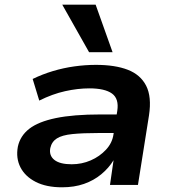

<svg xmlns="http://www.w3.org/2000/svg" viewBox="-20 -787 735 817"><path d="M244 10Q177 10 132 -13Q87 -36 67 -75Q47 -114 56 -163Q66 -209 104.5 -239Q143 -269 217.5 -284.5Q292 -300 408 -300H497L486 -221H400Q332 -221 288 -216.5Q244 -212 222 -198Q200 -184 194 -157Q188 -125 211.5 -106.5Q235 -88 285 -88Q328 -88 366 -104.5Q404 -121 431 -150Q458 -179 463 -216L479 -315Q487 -367 456.5 -389Q426 -411 360 -411Q311 -411 257 -399Q203 -387 147 -359L119 -451Q160 -471 205 -484.5Q250 -498 296.5 -504.5Q343 -511 388 -511Q470 -511 524 -490Q578 -469 602 -422Q626 -375 614 -296L567 0H448L463 -104V-105Q443 -72 411 -45.5Q379 -19 337.5 -4.5Q296 10 244 10ZM359 -565 245 -767H387L459 -565Z"/></svg>

Font: Nunito Sans 7pt SemiExpanded
Style: Bold Italic
Weight: 700
Width: 6
Italic angle: -9°
Designer: Vernon Adams
Foundry: Vernon Adams
Version: Version 3.101;gftools[0.9.27]